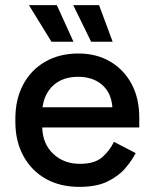

<svg xmlns="http://www.w3.org/2000/svg" viewBox="-20 -716 600 750"><path d="M40 -240V-252Q40 -329 71 -386.5Q102 -444 157.5 -475.5Q213 -507 286 -507Q357 -507 410.5 -475.5Q464 -444 494 -388Q524 -332 524 -257V-218H145Q147 -153 188.5 -114.5Q230 -76 292 -76Q350 -76 379.5 -102Q409 -128 425 -162L510 -118Q496 -90 469.5 -59Q443 -28 400 -7Q357 14 290 14Q215 14 159 -17.5Q103 -49 71.5 -106.5Q40 -164 40 -240ZM419 -297Q415 -353 379 -384.5Q343 -416 285 -416Q227 -416 190.5 -384.5Q154 -353 146 -297ZM181 -553 93 -696H202L267 -553ZM367 -696 420 -553H336L266 -696Z"/></svg>

Font: Space Grotesk Frontify Medium
Style: Regular
Weight: 500
Designer: Florian Karsten
Version: Version 2.000